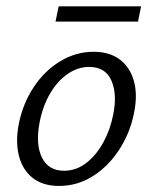

<svg xmlns="http://www.w3.org/2000/svg" viewBox="-20 -589 491 617"><path d="M169.9 8.5Q116.9 8.5 84.2 -17.9Q51.5 -44.3 40.4 -89.9Q29.3 -135.5 40.7 -192.4Q54.2 -257.8 89.1 -310.1Q124 -362.5 174.1 -392.5Q224.3 -422.6 281 -422.6Q332.8 -422.6 365.9 -397.1Q398.9 -371.5 410.8 -326.7Q422.7 -281.9 410.2 -223.3Q397.2 -160.2 362.7 -107.4Q328.3 -54.6 278.6 -23.1Q229 8.5 169.9 8.5ZM185.5 -40.3Q224.8 -40.3 257 -65.1Q289.1 -89.9 311.7 -130.9Q334.3 -171.9 343.5 -219.5Q357.3 -285.3 338.2 -329.6Q319.1 -373.9 266.4 -373.9Q230.6 -373.9 198.2 -351.9Q165.8 -329.9 142 -290.2Q118.2 -250.5 107.4 -196.7Q93.7 -125.5 114.7 -82.9Q135.7 -40.3 185.5 -40.3ZM158.4 -519.5 168.5 -568.7H433.5L423.4 -519.5Z"/></svg>

Font: Ysabeau
Style: Bold Italic
Weight: 700
Italic angle: -12°
Designer: Christian Thalmann (Catharsis Fonts)
Version: Version 2.002